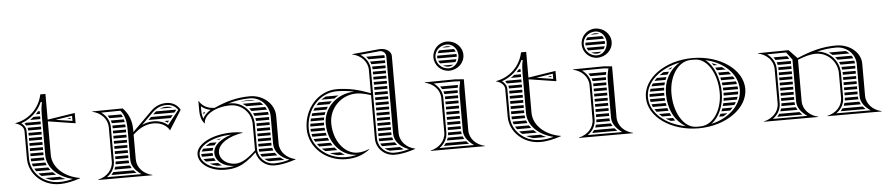

<svg xmlns="http://www.w3.org/2000/svg" viewBox="-39 -868 5189 1116"><g transform="rotate(-5 2555.0 -310.0)"><path d="M346.4 -370 368 -366.7V-373.3ZM308.3 -22C297.1 -26.6 286.4 -32 276.4 -38H192C205 -30.8 219.2 -25.4 234.4 -22ZM225 -82C220.8 -87.1 217.1 -92.5 213.7 -98H132.4C135.3 -92.5 138.6 -87.1 142.3 -82ZM237.6 -68H153.6C158.9 -62.3 164.7 -56.9 170.9 -52H255.8C249.3 -57 243.2 -62.4 237.6 -68ZM193.5 -158H117C117.1 -152.6 117.5 -147.3 118.2 -142H195.9C194.8 -147.2 194 -152.6 193.5 -158ZM199.7 -128H120.9C122.3 -122.5 124 -117.2 126 -112H206.1C203.6 -117.2 201.5 -122.5 199.7 -128ZM117 -202H193V-218H117ZM117 -188V-172H193V-188ZM117 -308V-292H193V-308ZM117 -278V-262H193V-278ZM117 -248V-232H193V-248ZM107.9 -352H193V-368H108C105 -366.6 102 -365.2 98.9 -363.9C102.3 -360.1 105.3 -356.2 107.9 -352ZM114.3 -338C115.9 -333 116.8 -327.7 117 -322H193V-338ZM183.4 -428C178.9 -422.4 174.2 -417.1 169.3 -412H193.2C193.3 -417.4 193.5 -422.8 193.7 -428ZM154.3 -398C147.5 -392.2 140.4 -386.9 132.9 -382H193V-398ZM95 -160C95 -69 174 4 271 4C314.6 4 351.1 -5.7 393 -19V-21C303.9 -35.2 235 -95.1 235 -170V-365L395 -340V-400L235 -375V-525H205C188 -444 126 -385 46 -371V-369C72 -363 95 -345 95 -320ZM203 -170C203 -96.9 266.6 -38.7 350.5 -19C323.1 -12 299.2 -8 271 -8C179.9 -8 107 -76.4 107 -160V-320C107 -340.9 93.8 -357.7 79.9 -367.2C136.3 -386.5 179.7 -426.9 203 -479.7H211C204.4 -453.6 203.4 -430.6 203 -403.5ZM280.7 -370 378 -385V-355Z M849.1 -352H972.5L983.4 -365.5C982.7 -366.4 981.9 -367.2 981.2 -368H866.5C862.4 -364.8 858.4 -361.3 854.5 -357.4ZM835 -338 818.9 -322H948.4L961.3 -338ZM890.5 -382H963.1C953.6 -386.9 942.6 -389.4 930.2 -389.4C915.8 -389.4 902.7 -387 890.5 -382ZM937.2 -308H909.5C916.1 -304.8 922.3 -301.1 928.1 -296.7ZM607 -202H683V-218H607ZM607 -188V-172H683V-188ZM607 -158V-142H683V-158ZM607 -128V-112H683V-128ZM607 -292H682.6C682.4 -297.5 682 -302.8 681.5 -308H606.7C606.9 -305.4 607 -302.7 607 -300ZM607 -278V-262H683V-274C683 -275.3 683 -276.7 683 -278ZM607 -248V-232H683V-248ZM584 -368C587.8 -362.9 591.2 -357.6 594.1 -352H671.6C669.4 -357.6 666.9 -363 663.8 -368ZM600.3 -338C602.2 -332.8 603.7 -327.5 604.8 -322H679.6C678.7 -327.5 677.6 -332.8 676.2 -338ZM684.8 -82C683.7 -87.1 683.1 -92.5 683 -98H607C606.9 -92.6 606.4 -87.2 605.5 -82ZM688.9 -68H602.3C600.6 -62.5 598.5 -57.1 596.1 -52H696.9C693.7 -57.1 691.1 -62.5 688.9 -68ZM707 -38H588.3C584.6 -32.3 580.4 -26.9 575.9 -22H722.2C716.7 -27.2 711.5 -32.5 707 -38ZM585 -100C585 -52.2 547.9 -13.2 497 -2V0H813V-2C762.1 -13.2 725 -52.2 725 -100V-245.1L747 -263C778 -288.2 813.5 -299.7 846 -299.7C886.4 -299.7 922 -281.9 938 -251L1010 -365C994.2 -394.8 964.6 -411.4 930.2 -411.4C894.7 -411.4 864.4 -398.2 839 -373L725 -259.8V-274C725 -323.8 709.3 -366.7 675 -402L497 -400V-398C547.9 -386.8 585 -347.8 585 -300ZM597 -100V-300C597 -336.8 577 -368.7 548.6 -388.6L659.9 -389.9C687.9 -359.2 693 -318.7 693 -274V-100C693 -63.8 717.8 -35.3 750.6 -12H549.4C578.5 -32.7 597 -63.9 597 -100ZM779.7 -297.2 847.5 -364.5C870.9 -387.7 897.8 -399.4 930.2 -399.4C958.5 -399.4 981.6 -387 996 -365.2L929.6 -282.6C907.9 -302.4 878.7 -311.7 846 -311.7C824.5 -311.7 801.7 -307 779.7 -297.2Z M1358.4 -382H1444.5C1435.8 -384.6 1426.5 -386 1417 -386C1396.7 -386 1377.1 -384.6 1358.4 -382ZM1473.3 -368H1370.9C1378.9 -363.4 1386.4 -358 1393.3 -352H1491.1C1485.8 -358 1479.8 -363.4 1473.3 -368ZM1501.5 -338H1407.3C1411.7 -333 1415.7 -327.6 1419.4 -322H1509.8C1507.5 -327.6 1504.7 -333 1501.5 -338ZM1514.4 -308H1427.3C1429.9 -302.8 1432.1 -297.5 1434.1 -292H1517.4C1516.8 -297.5 1515.8 -302.8 1514.4 -308ZM1518 -202V-218H1442V-202ZM1518 -188H1442V-172H1518ZM1518 -158H1442V-142H1518ZM1518 -128H1442V-112H1518.3C1518.1 -114.6 1518 -117.3 1518 -120ZM1518 -278H1438.2C1439.4 -272.8 1440.4 -267.4 1441 -262H1518ZM1518 -248H1442C1442 -247 1442 -246 1442 -245V-232H1518ZM1526.1 -82C1523.8 -87.1 1522 -92.5 1520.6 -98H1442C1442.2 -92.5 1442.8 -87.2 1444 -82ZM1533.7 -68H1448.4C1450.8 -62.3 1453.8 -57 1457.3 -52H1546.3C1541.6 -57 1537.4 -62.4 1533.7 -68ZM1561.6 -38H1469.8C1477.6 -31.1 1486.6 -25.6 1496.6 -22H1576.8C1579.2 -22.5 1581.5 -22.9 1583.8 -23.4C1575.9 -27.7 1568.5 -32.6 1561.6 -38ZM1192.5 -22H1220.6C1212.8 -26.6 1205.7 -32 1199.5 -38H1150.8C1162.7 -31.2 1176.7 -25.7 1192.5 -22ZM1109.7 -82H1174.5C1173.5 -86.9 1173 -91.9 1173 -97C1173 -97.3 1173 -97.7 1173 -98H1107C1107 -97.7 1107 -97.3 1107 -97C1107 -92.1 1107.9 -87 1109.7 -82ZM1116.8 -68C1120.6 -62.5 1125.3 -57.1 1131 -52H1187.5C1184 -57 1181 -62.4 1178.7 -68ZM1199.8 -172H1218.3C1221.7 -174.5 1225.2 -176.8 1228.8 -179C1218.5 -177 1208.9 -174.7 1199.8 -172ZM1163.3 -158C1153.1 -153 1144.2 -147.6 1136.7 -142H1187.8C1191.8 -147.7 1196.4 -153 1201.5 -158ZM1121.2 -128C1116.5 -122.7 1112.9 -117.3 1110.5 -112H1174.5C1175.7 -117.6 1177.5 -122.9 1179.8 -128ZM1151.5 -338H1139.4C1139.7 -333.6 1140.2 -329.6 1140.7 -326.5C1144.3 -330.8 1147.9 -334.6 1151.5 -338ZM1420 -245V-92C1378 -52 1338.1 -25 1300 -25C1250.3 -25 1210 -57.3 1210 -97C1210 -149 1276.7 -188 1357 -200V-202C1335.8 -205.7 1317.6 -207.2 1296.1 -207.2C1179.6 -207.2 1085 -157.9 1085 -97C1085 -40.7 1153.1 5 1237 5C1265.3 5 1289.6 2.5 1316 -7C1348.7 -18.7 1380.7 -41 1422 -79.7C1431.4 -31.4 1474 5 1525 5C1569.6 5 1607 -5.4 1650 -19V-21C1598 -32.4 1560 -71.8 1560 -120V-280C1560 -350.7 1495.9 -408 1417 -408C1341.4 -408 1277.8 -390.2 1208.3 -358.9C1170.3 -358.9 1137.1 -374.5 1119 -406H1117V-349C1117 -320.4 1123.3 -295.5 1141 -274H1143C1143 -324.3 1213.2 -365.1 1299.7 -365.1C1366.1 -365.1 1420 -311.3 1420 -245ZM1183.4 -349.1C1162.4 -336.9 1146.2 -321.2 1137.4 -302.6C1131.3 -316.7 1129 -331.5 1129 -349V-374.8C1144.2 -361.3 1163 -352.9 1183.4 -349.1ZM1293 -13C1273.7 -8.5 1256.9 -7 1237 -7C1155.7 -7 1097 -51.3 1097 -97C1097 -144.4 1176.9 -193.2 1289.9 -195.2C1231.4 -176.9 1183 -142.9 1183 -97C1183 -50.6 1232.3 -13 1293 -13ZM1289.1 -376.9C1330.2 -389.3 1371.4 -396 1417 -396C1478.3 -396 1528 -344 1528 -280V-120C1528 -74.5 1564.8 -38.3 1614.4 -20.8C1582.8 -12 1557 -7 1525 -7C1473.7 -7 1432 -48.7 1432 -100V-245C1432 -317.9 1372.7 -377.1 1299.7 -377.1C1296.5 -377.1 1292.6 -377 1289.1 -376.9Z M1931.2 -368H1856.9C1847.6 -363.6 1838.6 -358.2 1830.2 -352H1906C1913.9 -357.9 1922.3 -363.3 1931.2 -368ZM1889.4 -338H1813.3C1808.1 -333 1803 -327.7 1798.3 -322H1874.3C1879 -327.6 1884 -333 1889.4 -338ZM1863.6 -308H1787.7C1784.2 -302.9 1780.9 -297.5 1777.8 -292H1853.8C1856.8 -297.5 1860.1 -302.8 1863.6 -308ZM1847 -278H1770.8C1768.4 -272.8 1766.2 -267.5 1764.3 -262H1841.1C1842.8 -267.4 1844.8 -272.8 1847 -278ZM1837.2 -248H1759.8C1758.4 -242.8 1757.1 -237.4 1756.1 -232H1834.4C1835.1 -237.4 1836 -242.8 1837.2 -248ZM1833.2 -218H1753.8C1753.1 -212.7 1752.6 -207.4 1752.3 -202H1833.1C1833 -204.7 1833 -207.3 1833 -210C1833 -212.7 1833.1 -215.3 1833.2 -218ZM1938.3 -22C1929.3 -26.6 1920.8 -31.9 1912.8 -38H1851.7C1865.8 -31 1881.1 -25.6 1897.1 -22ZM1871.1 -82C1867.6 -87.1 1864.3 -92.5 1861.2 -98H1781.4C1785.2 -92.5 1789.4 -87.1 1793.9 -82ZM1881.6 -68H1807.7C1814 -62.3 1820.7 -56.9 1827.8 -52H1896.4C1891.2 -57 1886.3 -62.4 1881.6 -68ZM1834 -188H1752C1752.1 -182.6 1752.4 -177.3 1753 -172H1836C1835.1 -177.3 1834.5 -182.6 1834 -188ZM1838.6 -158H1755.3C1756.4 -152.6 1757.8 -147.2 1759.5 -142H1842.8C1841.2 -147.2 1839.8 -152.6 1838.6 -158ZM1847.4 -128H1764.7C1767.1 -122.5 1769.7 -117.2 1772.6 -112H1854.1C1851.7 -117.2 1849.4 -122.5 1847.4 -128ZM2110.9 -578C2115.6 -573 2119.7 -567.6 2123.4 -562H2218V-570C2218 -572.8 2217.5 -575.5 2216.5 -578ZM2131.3 -548C2133.7 -542.9 2135.8 -537.5 2137.4 -532H2218V-548ZM2140.6 -518C2141.4 -512.8 2141.9 -507.5 2142 -502H2218V-518ZM2218 -202V-218H2142V-202ZM2218 -188H2142V-172H2218ZM2218 -158H2142V-142H2218ZM2218 -128H2142V-112H2218.3C2218.1 -114.6 2218 -117.3 2218 -120ZM2218 -488H2142V-472H2218ZM2218 -458H2142V-442H2218ZM2218 -428H2142V-412H2218ZM2218 -398H2142V-382H2218ZM2218 -368H2142V-352H2218ZM2218 -338H2142V-322H2218ZM2218 -308H2142V-292H2218ZM2218 -278H2142V-262H2218ZM2218 -248H2142V-232H2218ZM2225.8 -82C2223.6 -87.1 2221.8 -92.5 2220.5 -98H2142C2142.2 -92.5 2142.8 -87.2 2144 -82ZM2233.1 -68H2148.6C2151.1 -62.3 2154.2 -56.9 2157.9 -52H2245.3C2240.8 -57 2236.7 -62.4 2233.1 -68ZM2260.2 -38H2171C2179.4 -30.9 2189.2 -25.4 2200 -22H2272.2C2275.3 -22.5 2278.4 -23.1 2281.5 -23.8C2273.9 -28 2266.8 -32.8 2260.2 -38ZM1730 -190C1730 -82.4 1825.4 5 1943 5C1996 5 2041 -8 2082 -40L2081 -42C2058 -33 2038 -27 2013 -27C1936.8 -27 1875 -109 1875 -210C1875 -298.3 1946.7 -370 2035 -370C2060.3 -370 2091.8 -362.5 2120 -352.9V-100C2120 -42 2168 4 2226 4C2270 4 2306 -6 2348 -19V-21C2297 -32 2260 -72 2260 -120V-570C2260 -594.5 2232.7 -615.4 2198.2 -615.4C2195.5 -615.4 2192.8 -615.3 2190 -615L2032 -600V-598C2083 -587 2120 -548 2120 -500V-364.3C2055.5 -389.1 1994.4 -405 1923 -405C1816.5 -405 1730 -308.7 1730 -190ZM2132 -500C2132 -539.2 2110.1 -572.2 2078.1 -592.3L2190.6 -603C2191.7 -603.1 2192.8 -603.2 2193.9 -603.2C2212.4 -603.2 2228 -588.3 2228 -570V-120C2228 -74.4 2263.6 -37.8 2312.3 -21C2282.3 -12.8 2257.1 -8 2226 -8C2174.4 -8 2132 -48.9 2132 -100ZM2024.1 -381.7C1923.8 -380.4 1843 -304 1843 -210C1843 -102.7 1916.4 -15.5 2007.3 -15.1C1986.7 -9.4 1966.2 -7 1943 -7C1831.1 -7 1742 -89.9 1742 -190C1742 -302.1 1823.1 -393 1923 -393C1958.5 -393 1991.8 -388.9 2024.1 -381.7Z M2556.5 -592H2606.9C2600 -595.9 2592.1 -598 2584 -598C2574.1 -598 2564.7 -595.8 2556.5 -592ZM2537.2 -578C2532.8 -573.3 2529.2 -567.9 2526.6 -562H2632.1C2630 -567.9 2626.9 -573.3 2623.3 -578ZM2522.6 -548C2522.2 -545.4 2522 -542.7 2522 -540C2522 -537.3 2522.2 -534.6 2522.5 -532H2635.6C2635.9 -534.6 2636 -537.3 2636 -540C2636 -542.7 2635.8 -545.4 2635.5 -548ZM2632.5 -518H2526.2C2528.5 -512.2 2531.6 -506.8 2535.5 -502H2624.7C2627.9 -506.8 2630.6 -512.1 2632.5 -518ZM2611.1 -488H2551.6C2561 -482.3 2572.1 -479 2584 -479C2593.7 -479 2603.1 -482.3 2611.1 -488ZM2512 -540C2512 -577.5 2544.3 -608 2584 -608C2618.2 -608 2646 -577.5 2646 -540C2646 -500.8 2618.2 -469 2584 -469C2544.3 -469 2512 -500.8 2512 -540ZM2500 -540C2500 -493 2538 -455 2585 -455C2634.7 -455 2675 -493.1 2675 -540C2675 -586.9 2634.7 -625 2585 -625C2538.1 -625 2500 -586.9 2500 -540ZM2547 -202H2623V-218H2547ZM2547 -188V-172H2623V-188ZM2547 -158V-142H2623V-158ZM2547 -128V-112H2623V-128ZM2547 -292H2623V-308H2546.7C2546.9 -305.4 2547 -302.7 2547 -300ZM2547 -278V-262H2623V-278ZM2547 -248V-232H2623V-248ZM2524.2 -368C2528 -362.9 2531.4 -357.6 2534.3 -352H2625.5C2626.3 -357.4 2627.2 -362.7 2628.2 -368ZM2540.5 -338C2542.4 -332.8 2543.8 -327.5 2544.9 -322H2623C2623.2 -327.5 2623.5 -332.8 2623.9 -338ZM2625 -82C2623.8 -87.2 2623.2 -92.5 2623 -98H2547C2546.9 -92.6 2546.4 -87.2 2545.5 -82ZM2629.3 -68H2542.3C2540.7 -62.5 2538.6 -57.1 2536.2 -52H2637.5C2634.3 -57.1 2631.5 -62.4 2629.3 -68ZM2647.5 -38H2528.5C2524.7 -32.3 2520.6 -26.9 2516.1 -22H2662.5C2657.2 -27 2652.2 -32.4 2647.5 -38ZM2525 -100C2525 -51 2487 -13 2437 -2V0H2753V-2C2703 -13 2665 -51 2665 -100V-398L2615 -402L2437 -400V-398C2487 -387 2525 -349 2525 -300ZM2537 -100V-300C2537 -337.4 2517 -368.7 2488.7 -388.6L2614.6 -390L2643 -387.9C2637.1 -364.4 2633.3 -344.1 2633 -320V-100C2633 -63 2662.6 -31.8 2690.5 -12H2489.5C2518.6 -32.7 2537 -63.3 2537 -100Z M3151.4 -370 3173 -366.7V-373.3ZM3113.3 -22C3102.1 -26.6 3091.4 -32 3081.4 -38H2997C3010 -30.8 3024.2 -25.4 3039.4 -22ZM3030 -82C3025.8 -87.1 3022.1 -92.5 3018.7 -98H2937.4C2940.3 -92.5 2943.6 -87.1 2947.3 -82ZM3042.6 -68H2958.6C2963.9 -62.3 2969.7 -56.9 2975.9 -52H3060.8C3054.3 -57 3048.2 -62.4 3042.6 -68ZM2998.5 -158H2922C2922.1 -152.6 2922.5 -147.3 2923.2 -142H3000.9C2999.8 -147.2 2999 -152.6 2998.5 -158ZM3004.7 -128H2925.9C2927.3 -122.5 2929 -117.2 2931 -112H3011.1C3008.6 -117.2 3006.5 -122.5 3004.7 -128ZM2922 -202H2998V-218H2922ZM2922 -188V-172H2998V-188ZM2922 -308V-292H2998V-308ZM2922 -278V-262H2998V-278ZM2922 -248V-232H2998V-248ZM2912.9 -352H2998V-368H2913C2910 -366.6 2907 -365.2 2903.9 -363.9C2907.3 -360.1 2910.3 -356.2 2912.9 -352ZM2919.3 -338C2920.9 -333 2921.8 -327.7 2922 -322H2998V-338ZM2988.4 -428C2983.9 -422.4 2979.2 -417.1 2974.3 -412H2998.2C2998.3 -417.4 2998.5 -422.8 2998.7 -428ZM2959.3 -398C2952.5 -392.2 2945.4 -386.9 2937.9 -382H2998V-398ZM2900 -160C2900 -69 2979 4 3076 4C3119.6 4 3156.1 -5.7 3198 -19V-21C3108.9 -35.2 3040 -95.1 3040 -170V-365L3200 -340V-400L3040 -375V-525H3010C2993 -444 2931 -385 2851 -371V-369C2877 -363 2900 -345 2900 -320ZM3008 -170C3008 -96.9 3071.6 -38.7 3155.5 -19C3128.1 -12 3104.2 -8 3076 -8C2984.9 -8 2912 -76.4 2912 -160V-320C2912 -340.9 2898.8 -357.7 2884.9 -367.2C2941.3 -386.5 2984.7 -426.9 3008 -479.7H3016C3009.4 -453.6 3008.4 -430.6 3008 -403.5ZM3085.7 -370 3183 -385V-355Z M3421.5 -592H3471.9C3465 -595.9 3457.1 -598 3449 -598C3439.1 -598 3429.7 -595.8 3421.5 -592ZM3402.2 -578C3397.8 -573.3 3394.2 -567.9 3391.6 -562H3497.1C3495 -567.9 3491.9 -573.3 3488.3 -578ZM3387.6 -548C3387.2 -545.4 3387 -542.7 3387 -540C3387 -537.3 3387.2 -534.6 3387.5 -532H3500.6C3500.9 -534.6 3501 -537.3 3501 -540C3501 -542.7 3500.8 -545.4 3500.5 -548ZM3497.5 -518H3391.2C3393.5 -512.2 3396.6 -506.8 3400.5 -502H3489.7C3492.9 -506.8 3495.6 -512.1 3497.5 -518ZM3476.1 -488H3416.6C3426 -482.3 3437.1 -479 3449 -479C3458.7 -479 3468.1 -482.3 3476.1 -488ZM3377 -540C3377 -577.5 3409.3 -608 3449 -608C3483.2 -608 3511 -577.5 3511 -540C3511 -500.8 3483.2 -469 3449 -469C3409.3 -469 3377 -500.8 3377 -540ZM3365 -540C3365 -493 3403 -455 3450 -455C3499.7 -455 3540 -493.1 3540 -540C3540 -586.9 3499.7 -625 3450 -625C3403.1 -625 3365 -586.9 3365 -540ZM3412 -202H3488V-218H3412ZM3412 -188V-172H3488V-188ZM3412 -158V-142H3488V-158ZM3412 -128V-112H3488V-128ZM3412 -292H3488V-308H3411.7C3411.9 -305.4 3412 -302.7 3412 -300ZM3412 -278V-262H3488V-278ZM3412 -248V-232H3488V-248ZM3389.2 -368C3393 -362.9 3396.4 -357.6 3399.3 -352H3490.5C3491.3 -357.4 3492.2 -362.7 3493.2 -368ZM3405.5 -338C3407.4 -332.8 3408.8 -327.5 3409.9 -322H3488C3488.2 -327.5 3488.5 -332.8 3488.9 -338ZM3490 -82C3488.8 -87.2 3488.2 -92.5 3488 -98H3412C3411.9 -92.6 3411.4 -87.2 3410.5 -82ZM3494.3 -68H3407.3C3405.7 -62.5 3403.6 -57.1 3401.2 -52H3502.5C3499.3 -57.1 3496.5 -62.4 3494.3 -68ZM3512.5 -38H3393.5C3389.7 -32.3 3385.6 -26.9 3381.1 -22H3527.5C3522.2 -27 3517.2 -32.4 3512.5 -38ZM3390 -100C3390 -51 3352 -13 3302 -2V0H3618V-2C3568 -13 3530 -51 3530 -100V-398L3480 -402L3302 -400V-398C3352 -387 3390 -349 3390 -300ZM3402 -100V-300C3402 -337.4 3382 -368.7 3353.7 -388.6L3479.6 -390L3508 -387.9C3502.1 -364.4 3498.3 -344.1 3498 -320V-100C3498 -63 3527.6 -31.8 3555.5 -12H3354.5C3383.6 -32.7 3402 -63.3 3402 -100Z M3795.3 -82H3848.2C3845.3 -87.2 3842.6 -92.6 3840.2 -98H3777.5C3783 -92.4 3788.9 -87.1 3795.3 -82ZM3814.6 -68C3823.4 -62.3 3832.8 -56.9 3842.7 -52H3868.2C3864.1 -57.2 3860.2 -62.5 3856.6 -68ZM3732.6 -188C3733.1 -182.6 3733.9 -177.3 3735.1 -172H3820.2C3819.6 -177.3 3819.1 -182.6 3818.7 -188ZM3739 -158C3740.9 -152.6 3743.1 -147.2 3745.7 -142H3825.5C3824.2 -147.3 3823.2 -152.6 3822.2 -158ZM3753.5 -128C3756.9 -122.5 3760.7 -117.2 3764.9 -112H3834.5C3832.5 -117.2 3830.7 -122.6 3829.1 -128ZM3732 -202H3818.1C3818 -204.7 3818 -207.3 3818 -210C3818 -212.7 3818 -215.3 3818.1 -218H3733.3C3732.5 -212.7 3732.1 -207.4 3732 -202ZM3851 -352H3867.9C3871 -355.7 3874.4 -359.3 3877.8 -362.8C3868.6 -359.5 3859.6 -355.9 3851 -352ZM3824.1 -338C3815.7 -333 3807.7 -327.7 3800.2 -322H3846.7C3849.8 -327.5 3853.2 -332.8 3856.9 -338ZM3783.5 -308C3778 -302.9 3772.9 -297.5 3768.1 -292H3832.5C3834.5 -297.4 3836.8 -302.8 3839.3 -308ZM3757.3 -278C3753.8 -272.8 3750.5 -267.5 3747.6 -262H3823.6C3824.7 -267.4 3826.1 -272.8 3827.7 -278ZM3741.2 -248C3739.1 -242.8 3737.4 -237.4 3736 -232H3819C3819.4 -237.4 3820.1 -242.7 3820.9 -248ZM4140.3 -82H4191.4C4197.1 -87.1 4202.4 -92.4 4207.3 -98H4146.6C4144.6 -92.5 4142.5 -87.2 4140.3 -82ZM4133.6 -68C4130.8 -62.5 4127.7 -57.1 4124.4 -52H4148.9C4157.8 -56.9 4166.2 -62.2 4174.1 -68ZM4162 -188C4162 -182.6 4161.8 -177.3 4161.4 -172H4245.2C4246.3 -177.3 4247 -182.6 4247.5 -188ZM4160.2 -158C4159.6 -152.6 4158.8 -147.3 4157.9 -142H4235.7C4238 -147.2 4240 -152.6 4241.7 -158ZM4155.2 -128C4154 -122.6 4152.6 -117.2 4151.1 -112H4218.5C4222.3 -117.2 4225.7 -122.5 4228.8 -128ZM4161.8 -202H4248C4247.9 -207.4 4247.5 -212.7 4246.8 -218H4160.9C4161.3 -212.7 4161.6 -207.4 4161.8 -202ZM4118.4 -352H4141.1C4130.7 -357.4 4119.6 -362.1 4108.2 -366.1C4111.8 -361.6 4115.2 -356.9 4118.4 -352ZM4126.9 -338C4129.8 -332.8 4132.5 -327.5 4135 -322H4186.5C4179.8 -327.7 4172.7 -333 4165.2 -338ZM4141 -308C4143.1 -302.8 4145 -297.4 4146.7 -292H4215.3C4211.1 -297.5 4206.4 -302.9 4201.5 -308ZM4150.8 -278C4152.2 -272.7 4153.5 -267.4 4154.7 -262H4233.8C4231.2 -267.5 4228.3 -272.8 4225 -278ZM4157.3 -248C4158.2 -242.7 4158.9 -237.4 4159.6 -232H4244.3C4243.1 -237.4 4241.5 -242.8 4239.6 -248ZM4076.1 -14.3C4122.9 -47.5 4152 -115.9 4152 -190C4152 -273.3 4122.1 -350.7 4073.1 -386.3C4177.2 -364.5 4258 -291.4 4258 -200C4258 -109.4 4178.7 -36.7 4076.1 -14.3ZM3860 -210C3860 -309.7 3914 -392.1 3985 -394.7C3990.3 -394.9 3994.7 -395 4000 -395C4005.3 -395 4009.7 -394.9 4015 -394.7C4086.4 -392.1 4140 -300.4 4140 -190C4140 -90.3 4086 -7.9 4015 -5.3C4009.7 -5.1 4005.3 -5 4000 -5C3994.7 -5 3990.3 -5.1 3985 -5.3C3913.6 -7.9 3860 -99.6 3860 -210ZM3710 -200C3710 -86.8 3839.9 5 4000 5C4160.1 5 4290 -86.8 4290 -200C4290 -313.2 4160.1 -405 4000 -405C3839.9 -405 3710 -313.2 3710 -200ZM3926.9 -13.7C3812.2 -35.5 3722 -107.8 3722 -200C3722 -291.5 3810.7 -363.3 3923.9 -385.7C3861.1 -349 3828 -284.5 3828 -210C3828 -127.2 3859.7 -54.3 3926.9 -13.7Z M4891.2 -368H4791.3C4799 -363.3 4806.2 -357.9 4812.9 -352H4911.3C4905.4 -358.1 4898.6 -363.5 4891.2 -368ZM4922.5 -338H4826.6C4831 -332.9 4834.9 -327.6 4838.6 -322H4931.1C4928.7 -327.6 4925.9 -333 4922.5 -338ZM4935.6 -308H4846.6C4849.1 -302.8 4851.4 -297.5 4853.4 -292H4937.9C4937.6 -297.5 4936.8 -302.8 4935.6 -308ZM4938 -202V-218H4862V-202ZM4938 -188H4862V-172H4938ZM4938 -158H4862V-142H4938ZM4938 -128H4862V-112H4938ZM4938 -278H4857.6C4858.9 -272.8 4859.9 -267.4 4860.7 -262H4938ZM4938 -248H4861.9C4862 -246 4862 -244 4862 -242V-232H4938ZM4939.7 -82C4938.7 -87.2 4938.1 -92.5 4938 -98H4862C4861.9 -92.6 4861.4 -87.2 4860.5 -82ZM4943.7 -68H4857.3C4855.7 -62.5 4853.6 -57.1 4851.2 -52H4951.3C4948.3 -57.1 4945.7 -62.5 4943.7 -68ZM4961.1 -38H4843.5C4839.7 -32.3 4835.6 -26.9 4831.1 -22H4976.2C4970.7 -27.1 4965.6 -32.4 4961.1 -38ZM4568 -202V-218H4492V-202ZM4568 -188H4492V-172H4568ZM4568 -158H4492V-142H4568ZM4568 -128H4492V-112H4568ZM4568 -338H4485.5C4487.4 -332.8 4488.8 -327.5 4489.9 -322H4568ZM4568 -308H4491.7C4491.9 -305.4 4492 -302.7 4492 -300V-292H4568ZM4568 -278H4492V-262H4568ZM4568 -248H4492V-232H4568ZM4569.8 -82C4568.7 -87.1 4568.1 -92.5 4568 -98H4492C4491.9 -92.6 4491.4 -87.2 4490.5 -82ZM4573.9 -68H4487.3C4485.7 -62.5 4483.6 -57.1 4481.2 -52H4581.9C4578.7 -57.1 4576 -62.5 4573.9 -68ZM4591.9 -38H4473.5C4469.7 -32.3 4465.6 -26.9 4461 -22H4607.1C4601.6 -27.2 4596.5 -32.5 4591.9 -38ZM4469.2 -368C4473 -362.9 4476.4 -357.5 4479.3 -352H4560.5C4556.6 -357.3 4552.7 -362.7 4548.7 -368ZM4470 -100C4470 -51 4432 -13 4382 -2V0H4698V-2C4648 -13 4610 -51 4610 -100V-341.4C4643 -355.1 4680.7 -367.5 4715.1 -367.5C4784 -367.5 4840 -311.3 4840 -242V-100C4840 -51 4802 -13 4752 -2V0H5068V-2C5018 -13 4980 -51 4980 -100V-287C4980 -352.1 4915.9 -405 4837 -405C4754.4 -405 4684.8 -384 4608.4 -351.6L4560 -402L4382 -400V-398C4432 -387 4470 -349 4470 -300ZM4578 -345.2V-100C4578 -63.9 4602.7 -35.3 4635.5 -12H4434.5C4463.6 -32.7 4482 -63.3 4482 -100V-300C4482 -337.4 4462 -368.7 4433.7 -388.6L4544.9 -389.9ZM4724.8 -379.2C4760.8 -388 4797.6 -393 4837 -393C4898.3 -393 4948 -345.5 4948 -287V-100C4948 -63.4 4972 -34.1 5005.5 -12H4804.5C4833.6 -32.7 4852 -63.3 4852 -100V-242C4852 -314.5 4795.9 -374 4724.8 -379.2Z"/></g></svg>

Font: SortefaxS02
Style: Medium
Weight: 500
Designer: gluk
Foundry: gluk
Version: Version 0.261